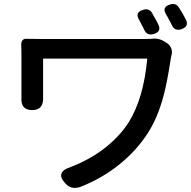

<svg xmlns="http://www.w3.org/2000/svg" viewBox="-20 -865 935 940"><path d="M302 35Q247 -21 325 -47Q414 -81 485 -134Q563 -193 610 -266Q683 -383 701 -578H446H191V-396Q191 -393 191 -389Q194 -326 138 -326Q81 -326 85 -386Q85 -391 85 -396V-605Q85 -631 84 -644Q83 -659 90 -667.5Q97 -676 109 -675Q134 -674 192 -674H680Q709 -674 723 -675Q757 -680 786 -661L796 -655Q812 -645 818.5 -628Q825 -611 819 -592Q817 -582 816 -577Q798 -460 781 -397Q752 -288 704 -214Q649 -128 564.5 -60Q480 8 376 49Q331 66 302 35ZM686 -719Q682 -729 672 -747Q664 -761 661 -768Q639 -805 681 -817Q710 -826 725 -801Q727 -798 730 -791Q748 -761 755 -745Q772 -711 734 -699Q701 -688 686 -719ZM821 -743Q819 -748 813.5 -758Q808 -768 805 -773Q803 -777 799.5 -783.5Q796 -790 794 -793Q770 -831 813 -843Q841 -852 856 -828Q874 -801 890 -769Q907 -735 868 -722Q835 -711 821 -743Z"/></svg>

Font: GenSenRounded JP M
Style: Regular
Weight: 500
Version: Version 1.501;PS 1;hotconv 16.6.51;makeotf.lib2.5.65220